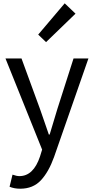

<svg xmlns="http://www.w3.org/2000/svg" viewBox="-20 -892 561 1146"><path d="M100.6 234.4Q65.4 234.4 37.1 222.7L54.7 150.4Q79.1 159.2 95.7 159.2Q179.7 159.2 218.8 42L231.4 1L12.7 -543H108.4L218.8 -241.2Q227.5 -215.8 246.1 -162.6Q264.6 -109.4 271.5 -88.9H276.4Q312.5 -209 322.3 -241.2L418.9 -543H507.8L302.7 44.9Q270.5 134.8 223.6 184.6Q176.8 234.4 100.6 234.4ZM254.9 -640.6 208 -685.5 366.2 -872.1 430.7 -810.5Z"/></svg>

Font: Nasu
Style: Regular
Weight: 400
Designer: Ryoko NISHIZUKA (kana &amp; ideographs); Paul D. Hunt (Latin, Greek &amp; Cyrillic); Wenlong ZHANG (bopomofo); Sandoll C
Version: Version 2014.1215